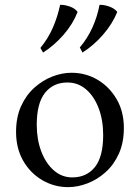

<svg xmlns="http://www.w3.org/2000/svg" viewBox="-20 -754 575 789"><path d="M274 -455Q332 -455 380.5 -426.5Q429 -398 459 -347Q489 -296 489 -228Q489 -168 468.5 -122.5Q448 -77 414 -46.5Q380 -16 339.5 -0.5Q299 15 260 15Q203 15 154 -13.5Q105 -42 75.5 -93Q46 -144 46 -212Q46 -272 66.5 -317.5Q87 -363 121 -393.5Q155 -424 195 -439.5Q235 -455 274 -455ZM277 -25Q336 -25 370 -67.5Q404 -110 404 -199Q404 -260 385.5 -309Q367 -358 334 -386.5Q301 -415 257 -415Q199 -415 165 -372.5Q131 -330 131 -241Q131 -181 149.5 -132Q168 -83 201 -54Q234 -25 277 -25ZM389 -734Q406 -735 428 -727.5Q450 -720 462 -705Q442 -656 404 -612Q366 -568 319 -538L308 -559Q340 -597 360 -641.5Q380 -686 389 -734ZM227 -734Q244 -735 266 -727.5Q288 -720 299 -705Q280 -656 242 -612Q204 -568 157 -538L146 -557Q178 -596 197.5 -641Q217 -686 227 -734Z"/></svg>

Font: Bona Nova
Style: Regular
Weight: 400
Designer: Mateusz Machalski
Foundry: Capitalics
Version: Version 4.001; ttfautohint (v1.8.3)